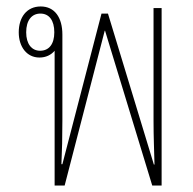

<svg xmlns="http://www.w3.org/2000/svg" viewBox="-20 -574 596 594"><path d="M149 0H180L304 -479H305L451 0H480V-549H455V-201C455 -149 457 -108 458 -65H456L314 -532H294L173 -66H170C172 -110 173 -149 173 -201V-467C173 -520 149 -554 106 -554C63 -554 38 -521 38 -474C38 -429 63 -396 102 -396C122 -396 138 -404 149 -417ZM104 -417C78 -417 61 -438 61 -474C61 -511 78 -532 105 -532C132 -532 148 -511 148 -474C148 -438 132 -417 104 -417Z"/></svg>

Font: Noto Sans Thai Looped Condensed Thin
Style: Regular
Weight: 100
Width: 3
Designer: Sasikarn Vongin, Ben Mitchell
Foundry: The Fontpad Ltd
Version: Version 1.001